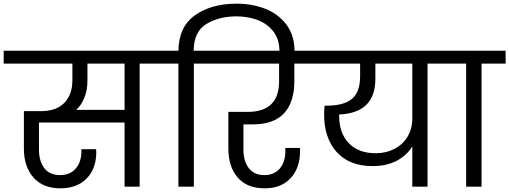

<svg xmlns="http://www.w3.org/2000/svg" viewBox="-47 -1016 2772 1045"><path d="M846 -670H713V0H631V-349H165V-203Q165 -139 194 -101Q223 -63 281 -63Q334 -63 365 -98.5Q396 -134 396 -192V-204H476Q477 -197 477 -188Q477 -98 424.5 -44.5Q372 9 282 9Q186 9 134.5 -50.5Q83 -110 83 -207V-411H175Q259 -411 303 -456Q347 -501 347 -579V-670H-27V-740H846ZM631 -670H429V-579Q429 -527 413 -486Q397 -445 368 -418H631Z M1241 -996Q1327 -996 1398.5 -967.5Q1470 -939 1513 -880.5Q1556 -822 1556 -737V-720H1474V-736Q1474 -804 1439 -847Q1404 -890 1351 -908.5Q1298 -927 1241 -927Q1145 -927 1076.5 -885.5Q1008 -844 1007 -740H1139V-670H1008V0H924V-670H792V-740H924Q926 -871 1015 -933.5Q1104 -996 1241 -996Z M1278 -339V-202Q1278 -139 1307 -101Q1336 -63 1392 -63Q1445 -63 1475.5 -98.5Q1506 -134 1506 -192V-211H1586V-194Q1586 -101 1534.5 -46Q1483 9 1394 9Q1297 9 1246.5 -50Q1196 -109 1196 -207V-407H1301Q1472 -407 1472 -574V-670H1086V-740H1675V-670H1555V-574Q1555 -460 1499 -399.5Q1443 -339 1329 -339Z M2412 -670H2280V0H2197V-219Q2168 -171 2113 -141.5Q2058 -112 1981 -112Q1855 -112 1786 -188Q1717 -264 1717 -394Q1717 -417 1720 -441H1734Q1823 -441 1868 -477.5Q1913 -514 1913 -601V-670H1621V-740H2412ZM2197 -670H1996V-587Q1996 -401 1799 -393V-386Q1799 -291 1851.5 -236.5Q1904 -182 1998 -182Q2054 -182 2099.5 -205.5Q2145 -229 2171 -272Q2197 -315 2197 -370Z M2490 0V-670H2358V-740H2705V-670H2574V0Z"/></svg>

Font: MSTAGE
Style: Regular
Weight: 400
Designer: Ninad Kale (Devanagari), Jonny Pinhorn (Latin)
Foundry: Indian Type Foundry
Version: 4.004